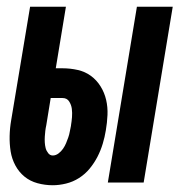

<svg xmlns="http://www.w3.org/2000/svg" viewBox="-20 -540 540 568"><path d="M299 0 385 -520H491L405 0ZM136 8Q113 8 91 2Q69 -4 52.5 -17.5Q36 -31 25.5 -50.5Q15 -70 11.5 -92Q8 -114 8.5 -137.5Q9 -161 13 -184L69 -520H175L145 -338H165Q188 -338 210 -333Q232 -328 249 -315.5Q266 -303 277.5 -284.5Q289 -266 294 -244.5Q299 -223 298 -200Q297 -177 293 -154Q290 -135 284 -115Q278 -95 268.5 -76.5Q259 -58 245.5 -41.5Q232 -25 214 -13.5Q196 -2 175.5 3Q155 8 136 8ZM136 -80Q145 -80 153 -86Q161 -92 166.5 -100Q172 -108 175.5 -116.5Q179 -125 182 -133.5Q185 -142 186.5 -151Q188 -160 190 -168V-169Q192 -181 193 -193.5Q194 -206 192.5 -218Q191 -230 184.5 -240Q178 -250 165 -250H130L117 -170Q115 -161 114 -152.5Q113 -144 112.5 -135.5Q112 -127 112.5 -118.5Q113 -110 115 -102Q117 -94 122.5 -87Q128 -80 136 -80Z"/></svg>

Font: Iosevka Extrabold
Style: Italic
Weight: 800
Italic angle: -9°
Monospace: yes
Designer: Belleve Invis
Foundry: Belleve Invis
Version: Version 32.5.0; ttfautohint (v1.8.4)